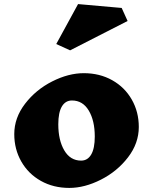

<svg xmlns="http://www.w3.org/2000/svg" viewBox="-20 -912 751 942"><path d="M661 -289Q661 -209 608 -140Q555 -71 475 -30.5Q395 10 320 10Q242 10 180.5 -24.5Q119 -59 84.5 -119.5Q50 -180 50 -254Q50 -334 103 -403Q156 -472 236 -512.5Q316 -553 391 -553Q469 -553 530.5 -518.5Q592 -484 626.5 -423.5Q661 -363 661 -289ZM266 -302Q266 -224 295.5 -174Q325 -124 378 -124Q410 -124 427.5 -154Q445 -184 445 -242Q445 -320 415.5 -369.5Q386 -419 333 -419Q301 -419 283.5 -389.5Q266 -360 266 -302ZM606 -809 324 -665 256 -696 363 -892 577 -873Z"/></svg>

Font: Inknut Antiqua Black
Style: Regular
Weight: 900
Designer: Claus Eggers Sørensen
Foundry: Claus Eggers Sørensen
Version: Version 1.003; ttfautohint (v1.8.2) -l 8 -r 50 -G 200 -x 14 